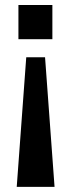

<svg xmlns="http://www.w3.org/2000/svg" viewBox="-20 -564 284 768"><path d="M46.9 183.6 85 -335H160.2L198.2 183.6ZM53.7 -407.2V-543.9H189.5V-407.2Z"/></svg>

Font: Min Sans SemiBold
Style: Regular
Weight: 600
Designer: Jinseong-Kim, NotoSansCJK, Nunito
Foundry: Jinseong-Kim
Version: Version 1.400;Glyphs 3.1.2 (3151)